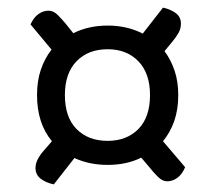

<svg xmlns="http://www.w3.org/2000/svg" viewBox="-20 -547 565 503"><path d="M447 -298Q447 -260 436.5 -230Q426 -200 407 -177L465 -109Q457 -90 444.5 -81Q432 -72 418 -72Q406 -72 394.5 -83Q383 -94 373 -107L350 -134Q312 -115 262 -115Q214 -115 175 -133L121 -64Q101 -68 87 -78.5Q73 -89 73 -107Q73 -119 79.5 -131Q86 -143 97 -155L116 -177Q77 -224 77 -298Q77 -335 87 -364.5Q97 -394 115 -417L60 -483Q68 -501 80.5 -510Q93 -519 107 -519Q120 -519 131 -508Q142 -497 152 -485L172 -460Q212 -480 262 -480Q313 -480 354 -459L407 -527Q426 -523 440 -513Q454 -503 454 -485Q454 -472 447.5 -460.5Q441 -449 430 -436L411 -413Q428 -390 437.5 -361.5Q447 -333 447 -298ZM373 -298Q373 -355 342.5 -386.5Q312 -418 262 -418Q211 -418 180.5 -386.5Q150 -355 150 -298Q150 -240 180.5 -209Q211 -178 262 -178Q312 -178 342.5 -209Q373 -240 373 -298Z"/></svg>

Font: Baloo Da 2
Style: Regular
Weight: 400
Designer: Noopur Datye, Sulekha Rajkumar and Ek Type
Foundry: Ek Type
Version: Version 1.640;hotconv 1.0.111;makeotfexe 2.5.65597; ttfautoh